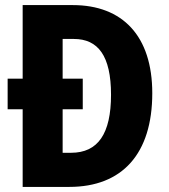

<svg xmlns="http://www.w3.org/2000/svg" viewBox="-20 -827 664 754"><path d="M266 -807H69V-518H10V-398H69V-93H252C460 -93 578 -223 578 -461C578 -686 461 -807 266 -807ZM270 -674C365 -674 416 -608 416 -455C416 -302 365 -227 259 -227H226V-398H305V-518H226V-674Z"/></svg>

Font: Noto Sans Kannada UI Condensed ExtraBold
Style: Regular
Weight: 800
Width: 3
Designer: Jelle Bosma - Monotype Design Team
Foundry: Monotype Imaging Inc.
Version: Version 2.005